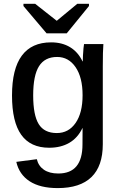

<svg xmlns="http://www.w3.org/2000/svg" viewBox="-20 -754 614 983"><path d="M275.4 209Q185.5 209 131.8 174.1Q78.1 139.2 63.5 74.7L168.5 61Q176.8 95.7 204.8 115Q232.9 134.3 278.3 134.3Q340.8 134.3 371.6 96.9Q402.3 59.6 402.3 -14.6L402.8 -98.1H401.9Q377.9 -47.9 334.7 -22.7Q291.5 2.4 231.9 2.4Q136.2 2.4 88.9 -63.7Q41.5 -129.9 41.5 -265.1Q41.5 -401.4 91.8 -469.2Q142.1 -537.1 241.7 -537.1Q298.3 -537.1 339.1 -512.2Q379.9 -487.3 402.3 -439.9H403.8Q403.8 -450.2 404.8 -470Q405.8 -489.7 407.5 -507.3Q409.2 -524.9 410.2 -528.3H509.3Q506.3 -493.2 506.3 -414.6V-15.6Q506.3 96.2 448.2 152.6Q390.1 209 275.4 209ZM402.8 -266.6Q402.8 -357.9 366.9 -410.2Q331.1 -462.4 272.5 -462.4Q209.5 -462.4 179.7 -415Q149.9 -367.7 149.9 -265.6Q149.9 -164.6 178.2 -118.7Q206.5 -72.8 271 -72.8Q331.1 -72.8 366.9 -124.3Q402.8 -175.8 402.8 -266.6ZM435.5 -723.1 321.8 -583.5H218.3L100.1 -723.1V-734.4H160.2L270 -647.9H271L375.5 -734.4H435.5Z"/></svg>

Font: Arimo Medium
Style: Regular
Weight: 500
Designer: Steve Matteson
Foundry: Monotype Imaging Inc.
Version: Version 1.33